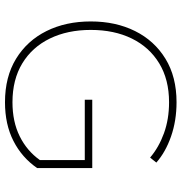

<svg xmlns="http://www.w3.org/2000/svg" viewBox="1 -719 728 770"><g transform="rotate(90 365.0 -334.0)"><path d="M390 10Q288 10 215.5 -34.5Q143 -79 104.5 -156.5Q66 -234 66 -334Q66 -434 104.5 -511.5Q143 -589 215.5 -633.5Q288 -678 390 -678Q464 -678 527 -656Q590 -634 632 -597L612 -572Q571 -607 514.5 -627.5Q458 -648 390 -648Q299 -648 234 -608.5Q169 -569 134.5 -498.5Q100 -428 100 -334Q100 -241 134.5 -170Q169 -99 234 -59.5Q299 -20 390 -20Q468 -20 526.5 -49Q585 -78 622 -130V-310H380V-340H654V-119Q612 -58 545.5 -24Q479 10 390 10Z"/></g></svg>

Font: Gantari Thin
Style: Regular
Weight: 250
Designer: Anugrah Pasau
Foundry: Lafontype
Version: Version 1.000